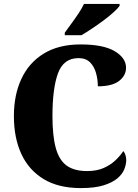

<svg xmlns="http://www.w3.org/2000/svg" viewBox="-20 -951 705 981"><path d="M393 10Q279 10 203 -36Q127 -82 89 -164.5Q51 -247 51 -358Q51 -466 89.5 -548.5Q128 -631 204 -677.5Q280 -724 392 -724Q508 -724 566 -689.5Q624 -655 624 -605Q624 -565 588.5 -537.5Q553 -510 480 -510Q480 -543 471 -576.5Q462 -610 440.5 -632Q419 -654 381 -654Q305 -654 276.5 -577Q248 -500 248 -358Q248 -257 265 -195Q282 -133 320.5 -105Q359 -77 425 -77Q475 -77 510.5 -93Q546 -109 570.5 -132.5Q595 -156 610 -179Q617 -172 621 -158.5Q625 -145 625 -134Q625 -111 615 -86Q605 -61 579.5 -39.5Q554 -18 509 -4Q464 10 393 10ZM311 -784Q325 -804 344 -829.5Q363 -855 381 -882Q399 -909 409 -931H591V-921Q582 -908 560 -888Q538 -868 509 -846.5Q480 -825 450 -805Q420 -785 396 -771H311Z"/></svg>

Font: Noto Serif SemiCondensed Black
Style: Regular
Weight: 900
Width: 4
Designer: Monotype Design Team
Foundry: Monotype Imaging Inc.
Version: Version 2.014; ttfautohint (v1.8.4.7-5d5b)